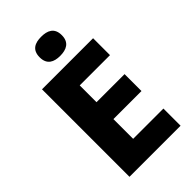

<svg xmlns="http://www.w3.org/2000/svg" viewBox="-277 -1071 1108 1108"><g transform="rotate(-45 277.5 -517.0)"><path d="M295 -983C245 -983 205 -966 205 -905C205 -845 245 -827 295 -827C345 -827 386 -845 386 -905C386 -966 345 -983 295 -983ZM501 -51V-191H254V-352H483V-490H254V-627H501V-765H84V-51Z"/></g></svg>

Font: Noto Sans Tamil UI ExtraBold
Style: Regular
Weight: 800
Designer: Jelle Bosma - Monotype Design Team
Foundry: Monotype Imaging Inc.
Version: Version 2.004